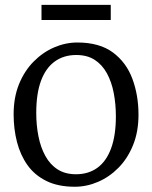

<svg xmlns="http://www.w3.org/2000/svg" viewBox="-20 -736 608 768"><path d="M34.5 -278.5Q34.5 -346.5 56.2 -399.8Q78 -453 114.8 -490Q151.5 -527 196.8 -546.5Q242 -566 289.5 -566Q378 -566 431.8 -526Q485.5 -486 509.8 -420.2Q534 -354.5 534 -277Q534 -209 512.2 -155.5Q490.5 -102 454 -65Q417.5 -28 372 -8.5Q326.5 11 279 11Q212.5 11 165.8 -12Q119 -35 90.2 -75.2Q61.5 -115.5 48 -167.8Q34.5 -220 34.5 -278.5ZM284 -39Q334 -39 369.8 -65Q405.5 -91 424.5 -142.8Q443.5 -194.5 443.5 -270.5Q443.5 -319.5 435 -363.8Q426.5 -408 407.8 -442.5Q389 -477 359 -496.5Q329 -516 285 -516Q235 -516 199 -490Q163 -464 144 -412.8Q125 -361.5 125 -284.5Q125 -235 133.8 -190.8Q142.5 -146.5 161.5 -112Q180.5 -77.5 210.8 -58.2Q241 -39 284 -39ZM423 -716.5V-656H146V-716.5Z"/></svg>

Font: Merriweather 28pt Light
Style: Regular
Weight: 300
Version: Version 2.100